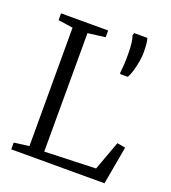

<svg xmlns="http://www.w3.org/2000/svg" viewBox="-140 -880 879 985"><g transform="rotate(20 299.0 -388.0)"><path d="M34.5 0V-37L116.5 -47.5V-694L36 -706V-743H293V-706L198 -694L197.5 -47L477 -56.5L535.5 -216L580.5 -208L543.5 0ZM469 -554H428L425.5 -559Q428 -580.5 429.5 -605.8Q431 -631 431 -661Q431 -697 428 -722.5Q425 -748 419 -762.5L423 -776H495Q499.5 -762.5 501.2 -744Q503 -725.5 503 -694Q503 -677.5 498.8 -651.5Q494.5 -625.5 487 -598.8Q479.5 -572 469 -554Z"/></g></svg>

Font: Merriweather 48pt Light
Style: Regular
Weight: 300
Version: Version 2.100